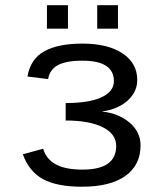

<svg xmlns="http://www.w3.org/2000/svg" viewBox="-20 -705 640 735"><path d="M293.9 9.8Q197.8 9.8 144.5 -19.3Q91.3 -48.3 67.4 -114.3L145 -135.7Q157.7 -94.7 194.8 -75.2Q231.9 -55.7 295.9 -55.7Q424.8 -55.7 424.8 -146Q424.8 -192.4 373.3 -218Q321.8 -243.7 231.4 -243.7V-310.5Q320.8 -310.5 368.4 -332.5Q416 -354.5 416 -394.5Q416 -472.7 295.4 -472.7Q232.4 -472.7 201.2 -455.3Q169.9 -438 164.1 -402.3L85 -412.1Q96.7 -479 149.2 -508.5Q201.7 -538.1 295.9 -538.1Q392.6 -538.1 449 -500.7Q505.4 -463.4 505.4 -398.9Q505.4 -367.2 487.5 -341.3Q469.7 -315.4 438.5 -299.1Q407.2 -282.7 372.1 -278.8V-277.8Q434.6 -271 476.3 -235.4Q518.1 -199.7 518.1 -148.4Q518.1 -73.2 460.2 -31.7Q402.3 9.8 293.9 9.8ZM352.1 -595.2V-685.1H431.6V-595.2ZM159.7 -595.2V-685.1H240.2V-595.2Z"/></svg>

Font: Courier New
Style: Regular
Weight: 400
Designer: Steve Matteson
Foundry: Ascender Corporation
Version: Version 2.00.3